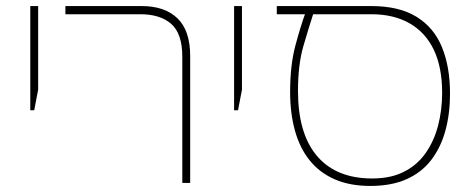

<svg xmlns="http://www.w3.org/2000/svg" viewBox="-20 -604 1561 634"><path d="M80 -240V-584H106V-308L93 -240Z M582 0V-416Q582 -493 545.5 -525Q509 -557 443 -557H196V-584H448Q524 -584 566 -543.5Q608 -503 608 -419V0Z M753 -240V-584H779V-308L766 -240Z M1203 10Q1135 10 1085 -12Q1035 -34 1002.5 -74.5Q970 -115 954 -172.5Q938 -230 938 -300Q938 -389 955.5 -454Q973 -519 987 -557H894V-584H1206Q1298 -584 1355.5 -548.5Q1413 -513 1439.5 -448Q1466 -383 1466 -295Q1466 -229 1451 -173.5Q1436 -118 1404.5 -76.5Q1373 -35 1323 -12.5Q1273 10 1203 10ZM1193 -15Q1261 -12 1308 -34Q1355 -56 1384 -96.5Q1413 -137 1426.5 -189Q1440 -241 1440 -297Q1440 -382 1412.5 -439.5Q1385 -497 1332.5 -527Q1280 -557 1206 -557H1014Q1000 -514 982 -452.5Q964 -391 964 -304Q964 -167 1023 -93.5Q1082 -20 1193 -15Z"/></svg>

Font: Noto Sans Hebrew Thin
Style: Regular
Weight: 250
Designer: Monotype Design Team
Foundry: Monotype Imaging Inc.
Version: Version 2.003